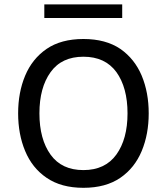

<svg xmlns="http://www.w3.org/2000/svg" viewBox="-20 -874 781 899"><path d="M370.6 -691.4C300.8 -691.4 243.2 -675.8 198.2 -645C152.8 -613.8 119.6 -571.8 97.7 -519.5C75.7 -466.8 64.9 -408.2 64.9 -343.3C64.9 -278.3 75.7 -219.7 97.7 -167C119.6 -114.3 152.8 -72.3 198.2 -41.5C243.7 -10.3 300.8 5.4 370.6 5.4C440.4 5.4 498 -10.3 543.5 -41.5C588.4 -72.3 621.6 -114.3 643.6 -167C665.5 -219.7 676.3 -278.3 676.3 -343.3C676.3 -408.2 665.5 -466.8 643.6 -519.5C621.6 -571.8 588.4 -613.8 543.5 -645C498 -675.8 440.4 -691.4 370.6 -691.4ZM370.6 -608.4C438.5 -608.4 489.7 -584.5 524.9 -536.6C559.6 -488.3 577.1 -423.8 577.1 -343.3C577.1 -262.7 559.6 -198.7 524.9 -150.4C490.2 -102.1 438.5 -77.6 370.6 -77.6C302.7 -77.6 251.5 -101.6 216.8 -149.9C182.1 -198.2 164.6 -262.7 164.6 -343.3C164.6 -423.8 182.1 -487.8 216.8 -536.1C251.5 -584.5 302.7 -608.4 370.6 -608.4ZM187.5 -853.5V-789.6H552.2V-853.5Z"/></svg>

Font: Estedad Medium
Style: Regular
Weight: 500
Designer: Amin Abedi
Version: Version 7.3